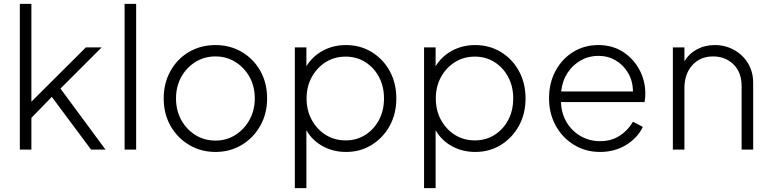

<svg xmlns="http://www.w3.org/2000/svg" viewBox="-20 -777 4003 997"><path d="M83 0V-757H143V-249L426 -531H508L294 -317L528 0H453L249 -274L143 -165V0Z M627 0V-757H687V0Z M1099 12Q1023 12 962 -24.5Q901 -61 865.5 -123.5Q830 -186 830 -266Q830 -345 865 -408Q900 -471 961 -507Q1022 -543 1099 -543Q1175 -543 1236 -507Q1297 -471 1332 -408.5Q1367 -346 1367 -266Q1367 -186 1331 -123Q1295 -60 1234.5 -24Q1174 12 1099 12ZM1099 -47Q1156 -47 1202 -76Q1248 -105 1275.5 -154.5Q1303 -204 1303 -266Q1303 -328 1276 -377Q1249 -426 1202.5 -455Q1156 -484 1099 -484Q1041 -484 994.5 -455Q948 -426 921 -377Q894 -328 894 -266Q894 -204 921 -154.5Q948 -105 994.5 -76Q1041 -47 1099 -47Z M1511 200V-531H1571V-433Q1602 -484 1656 -513.5Q1710 -543 1777 -543Q1851 -543 1910.5 -506.5Q1970 -470 2004 -407.5Q2038 -345 2038 -266Q2038 -186 2003.5 -123.5Q1969 -61 1910 -24.5Q1851 12 1777 12Q1710 12 1655.5 -18Q1601 -48 1571 -101V200ZM1775 -48Q1832 -48 1877 -76.5Q1922 -105 1948 -154Q1974 -203 1974 -266Q1974 -328 1948 -377Q1922 -426 1877 -454.5Q1832 -483 1775 -483Q1717 -483 1671.5 -454.5Q1626 -426 1599 -377Q1572 -328 1572 -266Q1572 -203 1599 -154Q1626 -105 1671.5 -76.5Q1717 -48 1775 -48Z M2182 200V-531H2242V-433Q2273 -484 2327 -513.5Q2381 -543 2448 -543Q2522 -543 2581.5 -506.5Q2641 -470 2675 -407.5Q2709 -345 2709 -266Q2709 -186 2674.5 -123.5Q2640 -61 2581 -24.5Q2522 12 2448 12Q2381 12 2326.5 -18Q2272 -48 2242 -101V200ZM2446 -48Q2503 -48 2548 -76.5Q2593 -105 2619 -154Q2645 -203 2645 -266Q2645 -328 2619 -377Q2593 -426 2548 -454.5Q2503 -483 2446 -483Q2388 -483 2342.5 -454.5Q2297 -426 2270 -377Q2243 -328 2243 -266Q2243 -203 2270 -154Q2297 -105 2342.5 -76.5Q2388 -48 2446 -48Z M3096 12Q3021 12 2961 -24.5Q2901 -61 2866 -124Q2831 -187 2831 -267Q2831 -346 2864.5 -408.5Q2898 -471 2956 -507Q3014 -543 3087 -543Q3160 -543 3214.5 -508Q3269 -473 3300 -415.5Q3331 -358 3331 -291Q3331 -269 3327 -247H2893Q2895 -187 2923 -141Q2951 -95 2996.5 -69.5Q3042 -44 3096 -44Q3154 -44 3197 -71.5Q3240 -99 3267 -145L3318 -118Q3291 -61 3231.5 -24.5Q3172 12 3096 12ZM3087 -487Q3038 -487 2996 -463.5Q2954 -440 2927 -398.5Q2900 -357 2894 -302H3267Q3266 -356 3242 -397.5Q3218 -439 3177.5 -463Q3137 -487 3087 -487Z M3474 0V-531H3534V-459Q3557 -498 3598.5 -520.5Q3640 -543 3692 -543Q3746 -543 3791.5 -518Q3837 -493 3864 -448.5Q3891 -404 3891 -347V0H3831V-330Q3831 -402 3788.5 -443Q3746 -484 3683 -484Q3615 -484 3574.5 -438Q3534 -392 3534 -320V0Z"/></svg>

Font: Plus Jakarta Sans Light
Style: Regular
Weight: 300
Designer: Gumpita Rahayu
Foundry: Tokotype
Version: Version 2.006; ttfautohint (v1.8.4.7-5d5b)